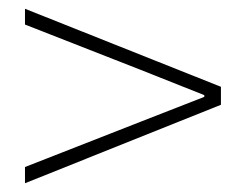

<svg xmlns="http://www.w3.org/2000/svg" viewBox="-20 -584 561 438"><path d="M37 -166V-203L300 -306L446 -363V-367L300 -425L37 -528V-564L484 -386V-345Z"/></svg>

Font: Noto Sans SC Thin
Style: Regular
Weight: 100
Designer: Ryoko NISHIZUKA 西塚涼子 (kana, bopomofo & ideographs); Paul D. Hunt (Latin, Greek & Cyrillic); Sandoll Communications 산돌커뮤니
Foundry: Adobe
Version: Version 2.004-H2;hotconv 1.0.118;makeotfexe 2.5.65603